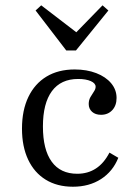

<svg xmlns="http://www.w3.org/2000/svg" viewBox="-20 -686 505 717"><path d="M252.4 11.3Q193.5 11.3 150.8 -14.9Q108.1 -41.1 85.1 -89.9Q62.1 -138.7 62.1 -205.6Q62.1 -274.2 85.9 -323.8Q109.7 -373.4 153.6 -400Q197.6 -426.6 258.9 -426.6Q304 -426.6 339.5 -412.9Q375 -399.2 395.2 -375Q415.3 -350.8 415.3 -320.2Q415.3 -291.9 399.2 -274.6Q383.1 -257.3 357.3 -257.3Q336.3 -257.3 323.8 -268.5Q311.3 -279.8 311.3 -297.6Q311.3 -312.1 317.7 -323.4Q324.2 -334.7 330.6 -344Q337.1 -353.2 337.1 -362.1Q337.1 -375 319 -383.1Q300.8 -391.1 271.8 -391.1Q207.3 -391.1 173.8 -345.6Q140.3 -300 140.3 -213.7Q140.3 -127.4 173 -82.3Q205.6 -37.1 268.5 -37.1Q308.1 -37.1 338.3 -56.9Q368.5 -76.6 388.7 -116.1L421.8 -96.8Q401.6 -46 357.3 -17.3Q312.9 11.3 252.4 11.3ZM362.9 -666.1 384.7 -646.8 263.7 -497.6H227.4L112.9 -646.8L133.9 -666.1L283.1 -551.6L243.5 -543.5Z"/></svg>

Font: Playfair 9pt Light
Style: Regular
Weight: 300
Designer: Claus Eggers Sørensen
Foundry: Claus Eggers Sørensen
Version: Version 2.001;gftools[0.9.30]